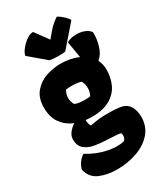

<svg xmlns="http://www.w3.org/2000/svg" viewBox="-258 -960 1082 1268"><g transform="rotate(-30 283.0 -326.0)"><path d="M375.5 70.3Q382.8 63 385.7 53.5Q388.7 43.9 388.7 35.6Q388.7 26.9 387.2 22.7Q385.7 18.6 382.3 15.1Q361.8 11.7 334.2 10.5Q306.6 9.3 301.3 8.8Q233.4 5.9 190.9 -1.2Q148.4 -8.3 118.2 -32.5Q87.9 -56.6 87.9 -105.5Q87.9 -131.8 105 -155Q122.1 -178.2 149.4 -195.8Q93.8 -218.8 60.3 -264.9Q26.9 -311 26.9 -384.3Q26.9 -457 64.2 -501.2Q101.6 -545.4 156.2 -563.5Q210.9 -581.5 267.6 -581.5Q303.2 -581.5 337.4 -574.7Q371.6 -567.9 400.9 -555.2L379.9 -679.2Q409.7 -697.3 454.1 -697.3Q486.3 -697.3 514.2 -686.5Q542 -675.8 556.6 -655.8Q557.6 -650.9 557.6 -640.1Q557.6 -600.1 543.2 -551Q528.8 -502 493.7 -472.2Q511.2 -437 511.2 -396.5Q511.2 -336.9 488.5 -286.6Q465.8 -236.3 413.1 -204.8Q360.4 -173.3 275.9 -173.3Q251.5 -173.3 225.1 -176.3Q223.6 -151.9 236.8 -127.4Q302.7 -140.1 343.3 -140.6L376.5 -141.1Q443.8 -141.1 478.5 -132.8Q516.6 -123.5 535.4 -90.8Q554.2 -58.1 554.2 -11.2Q554.2 62 509.5 112.1Q464.8 162.1 393.8 186.5Q322.8 210.9 243.2 210.9Q169.4 210.9 111.8 186Q54.2 161.1 39.1 94.7Q55.2 38.6 100.6 9.8Q161.6 46.4 217.5 62Q273.4 77.6 318.8 77.6Q351.6 77.6 375.5 70.3ZM330.1 -298.3Q343.3 -324.7 343.3 -352.5Q343.3 -381.3 330.1 -406.7Q323.7 -412.1 302 -415Q280.3 -418 254.9 -418Q223.1 -418 212.4 -414.1Q197.3 -387.2 197.3 -359.9Q197.3 -332 211.4 -307.1Q222.2 -300.3 243.9 -297.1Q265.6 -293.9 289.1 -293.9Q324.2 -293.9 330.1 -298.3ZM92.3 -741.7Q93.3 -760.3 114.5 -787.8Q135.7 -815.4 164.3 -835.2Q192.9 -855 214.8 -853.5L289.1 -752.4Q326.7 -798.8 346.7 -819.3Q366.7 -839.8 400.4 -862.8Q419.9 -854 442.4 -833.5Q464.8 -813 473.6 -795.4L334 -634.8Q317.9 -631.8 286.6 -631.8Q266.1 -631.8 246.6 -633.3Q227.1 -634.8 215.8 -637.2Z"/></g></svg>

Font: Kavoon
Style: Regular
Weight: 400
Designer: Viktoriya Grabowska
Foundry: Viktoriya Grabowska
Version: Version 1.004; ttfautohint (v1.4.1)